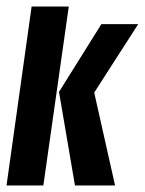

<svg xmlns="http://www.w3.org/2000/svg" viewBox="-21 -569 444 589"><path d="M209 0 160 -287 290 -495H403L268 -285L332 0ZM-1 0 76 -549H190L112 0Z"/></svg>

Font: Alumni Sans
Style: Bold Italic
Weight: 700
Italic angle: -8°
Designer: Robert E. Leuschke
Foundry: Robert E. Leuschke
Version: Version 1.016